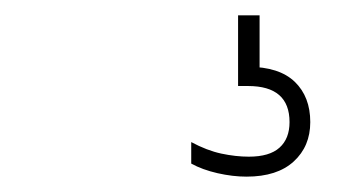

<svg xmlns="http://www.w3.org/2000/svg" viewBox="-20 -30 440 250"><path d="M301 200Q283 200 263.2 195.5Q243.5 191 229 183V155Q249.5 166 268.2 170Q287 174 304 174Q331 174 344 162.2Q357 150.5 357 129Q357 82 303 82H290V-10H318V71L303 57Q343.5 57 363.8 76.5Q384 96 384 129Q384 160.5 362.5 180.2Q341 200 301 200Z"/></svg>

Font: Encode Sans SC Condensed Thin
Style: Regular
Weight: 100
Width: 3
Designer: Multiple Designers
Foundry: Impallari Type
Version: Version 3.002